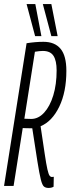

<svg xmlns="http://www.w3.org/2000/svg" viewBox="-25 -916 347 946"><path d="M-5 0 106 -703Q150 -710 189 -710Q245 -710 273.5 -675.5Q302 -641 302 -567Q302 -463 267 -390.5Q232 -318 175 -294Q188 -207 195.5 -156.5Q203 -106 208.5 -82Q214 -58 219 -51Q224 -44 231 -44Q235 -44 240 -45L239 4Q229 10 214 10Q200 10 191.5 3Q183 -4 176 -32Q169 -60 159.5 -119.5Q150 -179 134 -284Q130 -284 125 -284Q109 -284 100.5 -284.5Q92 -285 87 -285L42 0ZM129 -330Q164 -330 192.5 -361Q221 -392 237.5 -446Q254 -500 254 -569Q254 -617 238.5 -641Q223 -665 186 -665Q178 -665 168.5 -664Q159 -663 147 -661L95 -331Q109 -330 129 -330ZM148 -738 106 -896H149L179 -738ZM228 -738 186 -896H228L259 -738Z"/></svg>

Font: Georama ExtraCondensed Light
Style: Italic
Weight: 300
Width: 2
Italic angle: -9°
Designer: Jean-Baptiste Levee
Foundry: Production Type
Version: Version 1.000